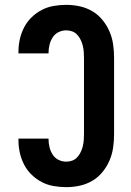

<svg xmlns="http://www.w3.org/2000/svg" viewBox="-20 -763 540 791"><path d="M253 8Q227 8 201 3.5Q175 -1 152 -13Q129 -25 110 -43.5Q91 -62 79 -85.5Q67 -109 61.5 -134.5Q56 -160 56 -186V-192H180V-189Q180 -173 184 -156.5Q188 -140 197 -126Q206 -112 221 -104.5Q236 -97 253 -97Q266 -97 278 -101.5Q290 -106 298.5 -115.5Q307 -125 312.5 -136.5Q318 -148 321 -160Q324 -172 325 -185Q326 -198 326 -210V-525Q326 -537 325 -550Q324 -563 321 -575Q318 -587 312.5 -598.5Q307 -610 298.5 -619.5Q290 -629 278 -633.5Q266 -638 253 -638Q236 -638 221 -630.5Q206 -623 197 -609Q188 -595 184 -578.5Q180 -562 180 -546V-543H56V-549Q56 -575 61.5 -600.5Q67 -626 79 -649.5Q91 -673 110 -691.5Q129 -710 152 -722Q175 -734 201 -738.5Q227 -743 253 -743Q281 -743 308.5 -737Q336 -731 360 -717Q384 -703 402 -681Q420 -659 431 -633.5Q442 -608 446 -580.5Q450 -553 450 -525V-210Q450 -182 446 -154.5Q442 -127 431 -101.5Q420 -76 402 -54Q384 -32 360 -18Q336 -4 308.5 2Q281 8 253 8Z"/></svg>

Font: Iosevka Term Curly Extrabold
Style: Regular
Weight: 800
Designer: Belleve Invis
Foundry: Belleve Invis
Version: Version 32.3.0